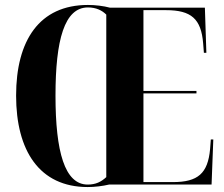

<svg xmlns="http://www.w3.org/2000/svg" viewBox="-20 -745 904 775"><path d="M334 10C362 10 395 6 420 0H834L841 -182H831L828 -143C819 -45 779 -10 678 -10H559V-368H773V-378H559V-704H650C752 -704 792 -669 800 -570L803 -532H813L807 -714H424C398 -721 364 -725 335 -725C139 -725 45 -582 45 -359C45 -137 139 10 334 10ZM334 0C241 0 204 -133 204 -359C204 -584 240 -715 335 -715C368 -715 392 -703 409 -686V-30C388 -11 367 0 334 0Z"/></svg>

Font: Noto Serif Display Condensed Extra
Style: Regular
Weight: 800
Width: 3
Designer: Monotype Design Team
Foundry: Monotype Imaging Inc.
Version: Version 1.900